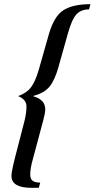

<svg xmlns="http://www.w3.org/2000/svg" viewBox="-20 -735 454 921"><path d="M414 -715 407 -690Q368 -690 346 -665.5Q324 -641 305 -572L260 -412Q243 -351 218 -320Q193 -289 140 -275V-273Q197 -257 197 -211Q197 -193 188 -160L138 27Q125 72 125 102Q125 124 137 132.5Q149 141 173 141L166 166H132Q35 166 35 109Q35 89 51 25L97 -153Q107 -193 107 -224Q107 -258 67 -274Q108 -289 128.5 -316Q149 -343 165 -397L213 -566Q238 -656 283.5 -685.5Q329 -715 414 -715Z"/></svg>

Font: Justus
Style: ItalicOldstyle
Weight: 400
Italic angle: -12°
Version: Version 001.001